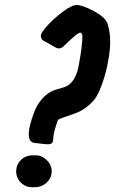

<svg xmlns="http://www.w3.org/2000/svg" viewBox="-20 -739 465 776"><path d="M194.8 -175.8Q194.8 -170.4 193.4 -166Q189 -153.8 165.5 -156.2L120.6 -161.1Q74.7 -166 115.7 -279.3Q123 -299.8 130.4 -312Q161.6 -364.7 209.5 -377.9Q209.5 -377.9 235.4 -385.3Q274.4 -396 291.5 -447.3Q295.4 -458 299.3 -480Q313.5 -559.1 313 -593.8Q312.5 -604.5 304.2 -607.4Q296.9 -605.5 285.6 -596.7Q262.7 -577.6 237.8 -552.7Q221.2 -536.6 203.6 -547.9L154.8 -575.2Q150.9 -578.1 148.4 -582Q141.6 -594.2 148.9 -606.4Q168.9 -638.2 214.4 -676.3Q257.8 -712.4 281.7 -717.8Q285.6 -718.8 289.1 -718.8Q313.5 -719.2 362.3 -692.4Q404.8 -668.9 413.6 -645.5Q425.3 -613.8 425.3 -570.3Q425.3 -541.5 419.9 -507.3Q407.7 -430.2 380.4 -369.1Q371.1 -348.6 360.4 -335.4Q326.7 -295.4 279.8 -279.3Q279.8 -279.3 240.2 -265.6Q231 -262.7 214.4 -254.9Q212.4 -250 210.4 -244.1Q194.8 -197.3 194.8 -175.8ZM45.4 -46.9Q45.4 -66.4 56.6 -83Q76.2 -111.3 113.8 -111.3H126.5Q145.5 -111.3 163.6 -96.7Q189 -75.7 189 -46.9Q189 -26.4 176.8 -10.3Q156.2 17.6 118.7 17.6H106.9Q87.4 17.6 70.3 4.4Q45.4 -15.6 45.4 -46.9Z"/></svg>

Font: Allan
Style: Bold
Weight: 500
Italic angle: -14.3°
Version: Version 1.002